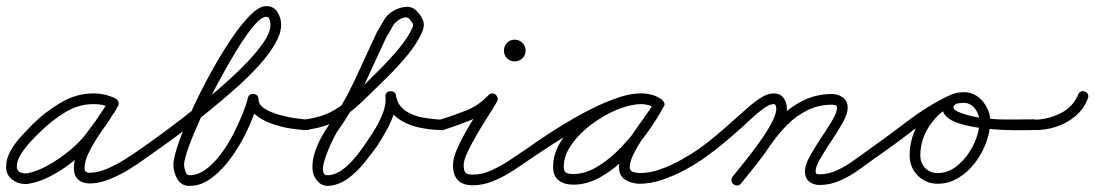

<svg xmlns="http://www.w3.org/2000/svg" viewBox="-24 -580 3586 629"><path d="M339 -225Q325 -233 312.5 -236Q300 -239 283 -239Q233 -239 188.5 -211.5Q144 -184 110 -150Q97 -138 78.5 -118.5Q60 -99 45.5 -76.5Q31 -54 31 -34Q31 -22 40 -17Q49 -12 60 -12Q62 -12 64 -12Q97 -18 133.5 -38.5Q170 -59 203 -86Q236 -113 255 -138Q276 -165 295 -192Q314 -219 331 -248Q335 -256 341.5 -257.5Q348 -259 354 -256Q360 -253 362.5 -246.5Q365 -240 362 -232Q356 -220 349 -209Q349 -209 349 -209.5Q349 -210 349 -210Q349 -210 349 -210Q349 -210 349 -210Q346 -205 343 -201Q340 -197 338 -192Q338 -192 338 -192Q338 -192 338 -192Q338 -192 338 -192Q338 -192 338 -192Q326 -174 313 -156Q300 -138 289 -120Q289 -120 289 -120Q289 -120 289 -120Q289 -120 289 -120Q289 -120 289 -120Q277 -101 265 -76Q253 -51 253 -29Q253 -14 270 -14Q296 -14 326.5 -27Q357 -40 385.5 -58Q414 -76 435 -91Q441 -95 448 -94Q455 -93 459 -87Q463 -81 462 -74Q461 -67 455 -63Q431 -45 399.5 -25.5Q368 -6 334 7.5Q300 21 270 21Q246 21 232 8Q218 -5 218 -29Q218 -56 231.5 -86Q245 -116 259 -138Q259 -138 259 -138Q259 -138 259 -138Q259 -138 259 -138Q259 -138 259 -138Q271 -157 283.5 -175Q296 -193 308 -212Q308 -212 308 -212Q308 -212 308 -212Q308 -212 308 -212Q308 -212 308 -212Q311 -216 313.5 -220Q316 -224 319 -228Q319 -228 319 -228Q319 -228 319 -228Q319 -228 319 -228.5Q319 -229 319 -229Q325 -238 330 -248Q334 -255 341 -256.5Q348 -258 354 -255Q360 -252 362.5 -245.5Q365 -239 361 -232Q344 -201 324.5 -172.5Q305 -144 283 -116Q260 -88 224 -58Q188 -28 147.5 -6Q107 16 70 22Q65 23 60 23Q35 23 15.5 8Q-4 -7 -4 -34Q-4 -60 11 -86.5Q26 -113 47.5 -136Q69 -159 86 -176Q125 -214 175.5 -244Q226 -274 283 -274Q321 -274 355 -257Q362 -253 364 -246Q366 -239 363 -233Q359 -226 352 -224Q345 -222 339 -225Z M435 -91Q527 -155 616 -226Q633 -239 663 -263.5Q693 -288 727 -319Q761 -350 791.5 -382.5Q822 -415 842 -445Q862 -475 862 -499Q862 -505 859.5 -515Q857 -525 848 -525Q832 -525 806.5 -494.5Q781 -464 751 -415Q721 -366 690.5 -309Q660 -252 635 -197Q610 -142 594.5 -99.5Q579 -57 579 -40Q579 -32 583 -19Q587 -6 597 -6Q624 -6 650 -25Q676 -44 699 -74.5Q722 -105 740 -140Q758 -175 770.5 -206.5Q783 -238 788 -259Q790 -267 795.5 -270Q801 -273 807 -272Q813 -272 818 -267.5Q823 -263 823 -255Q823 -237 842.5 -224.5Q862 -212 890.5 -204Q919 -196 944.5 -192.5Q970 -189 981 -188Q988 -188 993.5 -183Q999 -178 998 -171Q998 -164 993 -158.5Q988 -153 981 -154Q961 -154 928.5 -159Q896 -164 864 -175.5Q832 -187 810 -206.5Q788 -226 788 -255Q788 -263 794 -266Q800 -269 807 -268Q813 -268 818.5 -263.5Q824 -259 822 -251Q816 -225 801.5 -188.5Q787 -152 766 -114.5Q745 -77 718.5 -44.5Q692 -12 661.5 8.5Q631 29 597 29Q570 29 557 6.5Q544 -16 544 -40Q544 -62 560 -108.5Q576 -155 602.5 -214Q629 -273 662 -333.5Q695 -394 729 -445.5Q763 -497 794 -528.5Q825 -560 848 -560Q873 -560 885 -540.5Q897 -521 897 -499Q897 -470 877 -436Q857 -402 825.5 -367Q794 -332 758.5 -300Q723 -268 691 -241.5Q659 -215 638 -198Q548 -127 455 -63Q449 -58 442 -59.5Q435 -61 431 -67Q426 -73 427.5 -80Q429 -87 435 -91Z M955 -169Q954 -176 958.5 -182Q963 -188 970 -188Q1011 -193 1041.5 -205Q1072 -217 1099 -238Q1126 -259 1157 -289Q1182 -315 1216.5 -349Q1251 -383 1281.5 -419.5Q1312 -456 1327 -489Q1331 -499 1327 -505Q1323 -511 1317 -518Q1311 -525 1300 -522.5Q1289 -520 1279 -512.5Q1269 -505 1265 -498Q1259 -487 1252.5 -476.5Q1246 -466 1240 -455Q1240 -455 1241 -456Q1241 -457 1241 -457Q1205 -378 1168 -298.5Q1131 -219 1080 -148Q1078 -145 1069.5 -128.5Q1061 -112 1052 -90.5Q1043 -69 1037.5 -49Q1032 -29 1035 -16.5Q1038 -4 1055 -6Q1082 -10 1105.5 -30Q1129 -50 1148.5 -75Q1168 -100 1181 -121Q1194 -139 1208 -163Q1222 -187 1231.5 -213Q1241 -239 1239 -262Q1238 -271 1242.5 -276Q1247 -281 1254 -281Q1260 -282 1266 -278.5Q1272 -275 1273 -267Q1279 -234 1304.5 -217Q1330 -200 1363 -194.5Q1396 -189 1423 -188Q1430 -188 1435.5 -183Q1441 -178 1441 -171Q1440 -164 1435 -158.5Q1430 -153 1423 -154Q1386 -154 1346 -163Q1306 -172 1276 -195Q1246 -218 1239 -261Q1237 -270 1242 -274.5Q1247 -279 1254 -280Q1261 -281 1267 -277.5Q1273 -274 1273 -266Q1276 -237 1266.5 -208Q1257 -179 1241.5 -151.5Q1226 -124 1211 -101Q1193 -76 1170.5 -48Q1148 -20 1120.5 1.5Q1093 23 1061 28Q1032 33 1015 12Q1000 -6 999.5 -30.5Q999 -55 1007.5 -81Q1016 -107 1028.5 -130Q1041 -153 1052 -168Q1101 -238 1137.5 -316Q1174 -394 1209 -471Q1209 -471 1209 -472Q1210 -473 1210 -473Q1216 -484 1222.5 -494.5Q1229 -505 1235 -516Q1244 -532 1264 -544Q1284 -556 1306 -557.5Q1328 -559 1343 -542Q1357 -527 1362.5 -511.5Q1368 -496 1359 -475Q1342 -437 1311 -399.5Q1280 -362 1245 -327.5Q1210 -293 1181 -265Q1148 -232 1118 -209Q1088 -186 1053.5 -172.5Q1019 -159 974 -154Q967 -153 961 -157.5Q955 -162 955 -169Z M1406 -166Q1404 -173 1407.5 -179Q1411 -185 1418 -188Q1463 -202 1503.5 -218Q1544 -234 1576 -268Q1582 -274 1588.5 -274Q1595 -274 1600 -270Q1604 -266 1606 -260Q1608 -254 1604 -247Q1594 -229 1576 -201Q1558 -173 1539.5 -141.5Q1521 -110 1508 -82.5Q1495 -55 1495 -39Q1495 -22 1500.5 -15Q1506 -8 1525 -8Q1555 -8 1586 -22Q1617 -36 1646 -55.5Q1675 -75 1699 -91Q1705 -95 1712 -94Q1719 -93 1723 -87Q1727 -81 1726 -74Q1725 -67 1719 -63Q1692 -44 1660 -23Q1628 -2 1593.5 12.5Q1559 27 1525 27Q1460 27 1460 -39Q1460 -61 1473 -91Q1486 -121 1504.5 -153Q1523 -185 1542 -214.5Q1561 -244 1574 -265Q1578 -272 1585 -271.5Q1592 -271 1597 -267Q1603 -262 1605 -255.5Q1607 -249 1602 -244Q1565 -206 1521.5 -188Q1478 -170 1428 -154Q1421 -152 1415 -155.5Q1409 -159 1406 -166ZM1662 -415Q1662 -415 1662 -414Q1662 -414 1662 -414Q1663 -414 1663 -414Q1663 -415 1662 -415ZM1662 -450Q1677 -450 1687.5 -439.5Q1698 -429 1698 -414Q1698 -399 1687.5 -389Q1677 -379 1662 -379Q1647 -379 1637 -389Q1627 -399 1627 -414Q1627 -429 1637 -439.5Q1647 -450 1662 -450Z M1699 -91Q1731 -114 1778.5 -145Q1826 -176 1879.5 -205.5Q1933 -235 1984.5 -254.5Q2036 -274 2077 -274Q2094 -274 2111 -269.5Q2128 -265 2142 -255Q2149 -250 2149.5 -243.5Q2150 -237 2147 -232Q2143 -226 2136.5 -224Q2130 -222 2123 -226Q2101 -239 2075 -239Q2041 -239 1998 -221Q1955 -203 1915 -173.5Q1875 -144 1849 -107.5Q1823 -71 1823 -34Q1823 -18 1831 -14Q1839 -10 1854 -10Q1894 -10 1934 -34.5Q1974 -59 2010 -96.5Q2046 -134 2074 -174.5Q2102 -215 2120 -246Q2124 -254 2131 -255Q2138 -256 2143 -253Q2149 -250 2152 -243.5Q2155 -237 2150 -230Q2140 -211 2121.5 -184.5Q2103 -158 2084 -130Q2065 -102 2052 -76Q2039 -50 2039 -32Q2039 -20 2051 -16.5Q2063 -13 2072 -13Q2104 -13 2138.5 -25Q2173 -37 2206 -55.5Q2239 -74 2264 -91Q2270 -95 2277 -94Q2284 -93 2288 -87Q2292 -81 2291 -74Q2290 -67 2284 -63Q2256 -43 2220 -23.5Q2184 -4 2145.5 9Q2107 22 2072 22Q2047 22 2025.5 9.5Q2004 -3 2004 -32Q2004 -57 2017 -85Q2030 -113 2049 -141.5Q2068 -170 2087.5 -196.5Q2107 -223 2120 -246Q2124 -254 2131 -255.5Q2138 -257 2143 -253Q2149 -250 2152 -243.5Q2155 -237 2150 -230Q2130 -193 2099 -149Q2068 -105 2028.5 -65.5Q1989 -26 1944.5 -0.5Q1900 25 1854 25Q1825 25 1806.5 11Q1788 -3 1788 -34Q1788 -79 1816.5 -121.5Q1845 -164 1889.5 -198.5Q1934 -233 1984 -253.5Q2034 -274 2075 -274Q2111 -274 2141 -256Q2148 -252 2148.5 -245Q2149 -238 2145 -232Q2142 -227 2135.5 -224.5Q2129 -222 2122 -227Q2112 -234 2100 -236.5Q2088 -239 2077 -239Q2049 -239 2011.5 -226Q1974 -213 1932.5 -192Q1891 -171 1850.5 -147Q1810 -123 1775.5 -100.5Q1741 -78 1719 -63Q1713 -59 1706 -60Q1699 -61 1695 -67Q1691 -73 1692 -80Q1693 -87 1699 -91Z M2264 -91Q2296 -114 2326 -139.5Q2356 -165 2385 -191Q2400 -204 2421.5 -223.5Q2443 -243 2466.5 -258.5Q2490 -274 2511 -274Q2532 -274 2543 -259Q2554 -244 2554 -224Q2554 -199 2537 -166Q2520 -133 2495 -97.5Q2470 -62 2445 -31Q2420 0 2404 21Q2399 26 2392 27Q2385 28 2379 24Q2374 19 2373 12Q2372 5 2376 -1Q2390 -18 2413.5 -47.5Q2437 -77 2461 -110Q2485 -143 2502 -173.5Q2519 -204 2519 -224Q2519 -228 2517.5 -233.5Q2516 -239 2511 -239Q2497 -239 2476.5 -224Q2456 -209 2437.5 -191.5Q2419 -174 2409 -165Q2379 -138 2348 -112Q2317 -86 2284 -63Q2278 -58 2271 -59.5Q2264 -61 2260 -67Q2255 -73 2256.5 -80Q2258 -87 2264 -91ZM2379 24Q2373 19 2372.5 12Q2372 5 2376 -1Q2401 -32 2425.5 -62.5Q2450 -93 2473 -126Q2500 -165 2534 -198.5Q2568 -232 2610 -252Q2652 -272 2702 -272Q2722 -272 2737.5 -260.5Q2753 -249 2753 -227Q2753 -207 2737 -178.5Q2721 -150 2700.5 -119.5Q2680 -89 2664 -62Q2648 -35 2648 -19Q2648 -12 2651 -10.5Q2654 -9 2661 -9Q2690 -9 2719 -22.5Q2748 -36 2774.5 -55.5Q2801 -75 2824 -91Q2830 -95 2837 -94Q2844 -93 2848 -87Q2852 -81 2851 -74Q2850 -67 2844 -63Q2818 -44 2788.5 -23Q2759 -2 2727 12Q2695 26 2661 26Q2640 26 2626.5 14.5Q2613 3 2613 -19Q2613 -39 2629 -68Q2645 -97 2665.5 -127.5Q2686 -158 2702 -184.5Q2718 -211 2718 -227Q2718 -234 2712.5 -235.5Q2707 -237 2702 -237Q2658 -237 2621.5 -219Q2585 -201 2555 -171Q2525 -141 2501 -106Q2479 -73 2454 -41.5Q2429 -10 2404 21Q2399 27 2392 27.5Q2385 28 2379 24Z M2824 -91Q2886 -135 2949.5 -183.5Q3013 -232 3081 -265Q3087 -268 3094 -266Q3101 -264 3104 -257Q3107 -251 3105 -244Q3103 -237 3096 -234Q3029 -201 2967 -153Q2905 -105 2844 -63Q2838 -59 2831 -60Q2824 -61 2820 -67Q2816 -73 2817 -80Q2818 -87 2824 -91ZM3104 -257Q3107 -250 3104.5 -243.5Q3102 -237 3096 -234Q3050 -212 3020.5 -167Q2991 -122 2991 -71Q2991 -46 3007 -29.5Q3023 -13 3048 -13Q3077 -13 3101.5 -29.5Q3126 -46 3145 -72Q3164 -98 3174.5 -127.5Q3185 -157 3185 -183Q3185 -204 3170.5 -223.5Q3156 -243 3133 -243Q3127 -243 3115 -241.5Q3103 -240 3101 -232Q3101 -232 3101 -232Q3101 -232 3100 -232Q3100 -232 3100 -232Q3100 -232 3100 -232Q3098 -224 3105.5 -219Q3113 -214 3119 -212Q3154 -198 3197 -193Q3240 -188 3284 -188.5Q3328 -189 3365 -189Q3372 -188 3377.5 -183Q3383 -178 3383 -171Q3382 -164 3377 -158.5Q3372 -153 3365 -154Q3354 -154 3326 -153.5Q3298 -153 3261 -154.5Q3224 -156 3186.5 -161Q3149 -166 3118.5 -175.5Q3088 -185 3073 -202Q3058 -219 3068 -244Q3068 -244 3068 -244Q3068 -244 3068 -244Q3067 -244 3067 -244Q3067 -244 3067 -244Q3075 -264 3094.5 -271Q3114 -278 3133 -278Q3170 -278 3195 -248.5Q3220 -219 3220 -183Q3220 -150 3207 -114Q3194 -78 3170.5 -47Q3147 -16 3115.5 3Q3084 22 3048 22Q3009 22 2982.5 -5Q2956 -32 2956 -71Q2956 -132 2991 -186Q3026 -240 3081 -265Q3088 -268 3094.5 -265.5Q3101 -263 3104 -257Z M3348 -171Q3348 -178 3353 -183.5Q3358 -189 3365 -188Q3408 -188 3449.5 -208.5Q3491 -229 3508 -270Q3510 -277 3517 -280Q3524 -283 3530 -280Q3537 -278 3540 -271Q3543 -264 3540 -258Q3527 -223 3499 -199.5Q3471 -176 3435.5 -164.5Q3400 -153 3365 -154Q3358 -154 3352.5 -159Q3347 -164 3348 -171Z"/></svg>

Font: FRB American Cursive Guidelines Arrows
Style: Italic
Weight: 400
Italic angle: -25°
Version: Version 2.0;Modular Font Editor K font №1